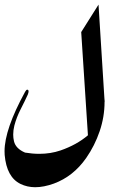

<svg xmlns="http://www.w3.org/2000/svg" viewBox="-20 -803 486 823"><path d="M328.1 -665.5 402.3 -783.2 426.8 -393.1Q427.7 -384.3 427.7 -379.4L428.7 -368.2L428.2 -366.2Q428.2 -302.2 407.2 -240.5Q386.2 -178.7 349.6 -126Q294.4 -46.9 210.9 -16.1Q167.5 -0.5 130.9 -0.5Q96.7 -0.5 67.9 -14.6Q8.3 -43.5 0 -139.2Q-0.5 -147 -0.5 -154.8Q-0.5 -248.5 87.4 -409.2Q92.3 -418.5 96.7 -418.5Q98.1 -418.5 99.6 -418Q102.5 -416.5 102.5 -411.6Q102.5 -406.2 99.1 -397.5Q87.4 -371.6 69.1 -335.9Q50.8 -300.3 41.5 -264.6Q36.6 -244.6 36.6 -226.1Q36.6 -211.4 40 -197.3Q47.4 -166 87.4 -148.9Q119.1 -143.6 148.4 -143.6Q196.8 -143.6 239.7 -158.2Q308.6 -182.1 356.9 -223.1Z"/></svg>

Font: Aref Ruqaa
Style: Regular
Weight: 400
Designer: Abdullah Aref
Version: Version 1.002